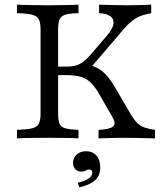

<svg xmlns="http://www.w3.org/2000/svg" viewBox="-20 -591 710 820"><path d="M400.8 0V-36.3Q449.2 -38.7 462.9 -50.8Q476.6 -62.9 460.5 -90.3L407.3 -183.1Q387.9 -217.7 369 -236.7Q350 -255.6 325 -262.9Q300 -270.2 262.1 -270.2H203.2V-306.5H262.1Q286.3 -306.5 303.6 -311.3Q321 -316.1 335.9 -327.4Q350.8 -338.7 366.9 -357.3L437.9 -440.3Q461.3 -467.7 464.5 -488.3Q467.7 -508.9 452.4 -521Q437.1 -533.1 403.2 -534.7V-571Q436.3 -570.2 463.7 -569.4Q491.1 -568.5 522.6 -568.5Q555.6 -568.5 581.9 -569.4Q608.1 -570.2 625.8 -571V-534.7Q598.4 -529.8 578.6 -521.8Q558.9 -513.7 541.1 -499.2Q523.4 -484.7 502.4 -459.7L360.5 -293.5L351.6 -316.1Q379.8 -309.7 399.6 -298.4Q419.4 -287.1 437.5 -266.5Q455.6 -246 474.2 -212.9L537.9 -104Q551.6 -80.6 564.9 -66.9Q578.2 -53.2 596.4 -46.8Q614.5 -40.3 641.9 -36.3V0Q614.5 -0.8 593.1 -1.2Q571.8 -1.6 554.4 -2Q537.1 -2.4 518.5 -2.4Q492.7 -2.4 467.3 -2Q441.9 -1.6 400.8 0ZM52.4 0V-36.3Q96 -37.9 117.3 -43.1Q138.7 -48.4 146 -62.9Q153.2 -77.4 153.2 -105.6V-465.3Q153.2 -493.5 146 -508.1Q138.7 -522.6 117.3 -528.2Q96 -533.9 52.4 -534.7V-571Q73.4 -570.2 108.1 -569.4Q142.7 -568.5 191.1 -568.5Q233.9 -568.5 265.3 -569.4Q296.8 -570.2 315.3 -571V-534.7Q277.4 -533.9 258.9 -528.2Q240.3 -522.6 234.3 -508.1Q228.2 -493.5 228.2 -465.3V-105.6Q228.2 -77.4 234.3 -62.9Q240.3 -48.4 258.9 -43.1Q277.4 -37.9 315.3 -36.3V0Q296.8 -1.6 265.3 -2Q233.9 -2.4 191.1 -2.4Q142.7 -2.4 108.1 -2Q73.4 -1.6 52.4 0ZM318.5 208.9 312.1 189.5Q342.7 182.3 358.5 171.4Q374.2 160.5 374.2 146Q374.2 133.1 360.5 133.1Q352.4 133.1 345.6 137.5Q338.7 141.9 326.6 141.9Q311.3 141.9 301.6 131.5Q291.9 121 291.9 104.8Q291.9 83.1 307.7 69Q323.4 54.8 347.6 54.8Q375 54.8 391.5 73.4Q408.1 91.9 408.1 124.2Q408.1 158.1 386.7 178.2Q365.3 198.4 318.5 208.9Z"/></svg>

Font: Playfair 9pt Light
Style: Regular
Weight: 300
Designer: Claus Eggers Sørensen
Foundry: Claus Eggers Sørensen
Version: Version 2.001;gftools[0.9.30]